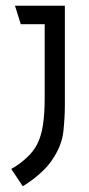

<svg xmlns="http://www.w3.org/2000/svg" viewBox="-20 -636 308 666"><path d="M205 -616V-271Q205 -231 200 -181.5Q195 -132 162 -83Q146 -58 117.5 -33Q89 -8 59 10L19 -50Q45 -64 70.5 -87Q96 -110 109 -136Q123 -163 129 -202.5Q135 -242 135 -297V-552H52L32 -616Z"/></svg>

Font: Aubrey
Style: Regular
Weight: 400
Designer: Gayaneh Bagdasaryan
Foundry: Cyreal.org
Version: Version 1.102; ttfautohint (v1.8.3)